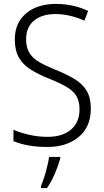

<svg xmlns="http://www.w3.org/2000/svg" viewBox="-20 -744 533 985"><path d="M446 -187Q446 -93 384 -41.5Q322 10 223 10Q169 10 125.5 2Q82 -6 49 -20V-78Q84 -63 129.5 -52.5Q175 -42 225 -42Q300 -42 344 -79Q388 -116 388 -184Q388 -225 371.5 -252Q355 -279 319.5 -299.5Q284 -320 228 -342Q176 -363 137 -387.5Q98 -412 77 -448.5Q56 -485 56 -542Q56 -600 83 -640.5Q110 -681 157 -702.5Q204 -724 265 -724Q312 -724 354.5 -714.5Q397 -705 432 -688L413 -638Q375 -655 337.5 -663.5Q300 -672 264 -672Q196 -672 155 -638.5Q114 -605 114 -543Q114 -499 131.5 -471.5Q149 -444 183 -424.5Q217 -405 265 -386Q322 -363 362.5 -338.5Q403 -314 424.5 -278.5Q446 -243 446 -187ZM289 69Q280 103 262 145.5Q244 188 221 221H190V211Q197 195 206 167.5Q215 140 222 111Q229 82 232 61H289Z"/></svg>

Font: Noto Sans Khmer UI SemiCondensed Light
Style: Regular
Weight: 300
Width: 4
Designer: Danh Hong and the Monotype Design Team
Foundry: Monotype Imaging Inc.
Version: Version 2.002; ttfautohint (v1.8.4.7-5d5b)